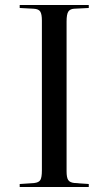

<svg xmlns="http://www.w3.org/2000/svg" viewBox="-20 -750 435 770"><path d="M59 0V-12L117 -16Q136 -18 142 -28.5Q148 -39 148 -67V-668Q148 -693 141.5 -703.5Q135 -714 115 -715L59 -718V-730H336V-718L277 -715Q261 -714 254 -703.5Q247 -693 247 -664V-63Q247 -38 253.5 -28Q260 -18 279 -16L336 -12V0Z"/></svg>

Font: Literata 72pt
Style: Regular
Weight: 400
Designer: Latin by Veronika Burian and Jose Scaglione. Greek by Irene Vlachou. Cyrillic by Vera Evstafieva.
Foundry: TypeTogether
Version: Version 3.002